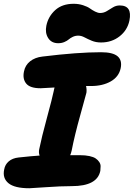

<svg xmlns="http://www.w3.org/2000/svg" viewBox="-49 -941 709 1018"><path d="M259.8 -711.9Q223.6 -711.9 206.3 -739.5Q189 -767.1 196.8 -805.2Q207 -854 243.9 -887.5Q280.8 -920.9 341.8 -920.9Q368.2 -920.9 391.4 -913.3Q414.6 -905.8 427.5 -896.5Q440.4 -887.2 455.3 -879.6Q470.2 -872.1 481.9 -872.1Q501 -872.1 517.3 -882.1Q533.7 -892.1 550 -902.1Q566.4 -912.1 585.9 -912.1Q653.3 -912.1 637.2 -832Q626.5 -780.8 585 -748.3Q543.5 -715.8 486.8 -715.8Q459.5 -715.8 437.7 -724.9Q416 -733.9 399.2 -742.9Q382.3 -752 366.2 -752Q350.1 -752 336.9 -745.6Q323.7 -739.3 315.4 -731.9Q307.1 -724.6 292.5 -718.3Q277.8 -711.9 259.8 -711.9ZM106.9 57.1Q28.3 57.1 -4.2 30.3Q-36.6 3.4 -26.9 -42Q-22.5 -68.4 -2.7 -85.4Q17.1 -102.5 49.8 -106Q122.1 -113.8 161.1 -116.2Q154.8 -131.8 159.2 -150.9Q171.4 -211.9 200 -316.9Q228.5 -421.9 235.8 -458Q236.3 -461.9 238 -468.3Q239.7 -474.6 240.2 -477.1Q178.7 -473.1 166 -473.1Q110.4 -473.1 90.1 -497.8Q69.8 -522.5 78.1 -562Q84.5 -595.2 110.6 -616Q136.7 -636.7 175.8 -641.1Q362.3 -664.1 486.8 -664.1Q549.3 -664.1 574.5 -642.6Q599.6 -621.1 590.8 -579.1Q581.1 -533.7 538.1 -509.3Q495.1 -484.9 434.1 -484.9H407.2Q411.6 -467.3 409.2 -449.2Q405.8 -434.1 376.2 -328.9Q346.7 -223.6 331.1 -143.1Q328.1 -129.4 323.2 -118.2H374Q403.8 -118.2 425.3 -113.5Q446.8 -108.9 458.5 -100.8Q470.2 -92.8 477.3 -82Q484.4 -71.3 484.4 -59.6Q484.4 -47.9 482.9 -35.2Q466.8 45.9 332 45.9Q272.9 45.9 195.1 51.5Q117.2 57.1 106.9 57.1Z"/></svg>

Font: Shantell Sans Bouncy
Style: Italic
Weight: 800
Italic angle: -11.31°
Designer: Stephen Nixon, Anya Danilova, Shantell Martin
Foundry: Arrow Type
Version: Version 1.006;[9816181b4]